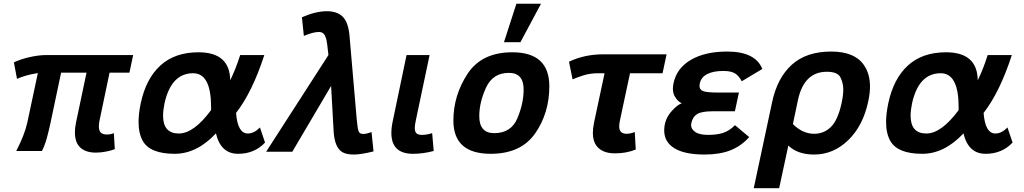

<svg xmlns="http://www.w3.org/2000/svg" viewBox="-20 -806 5464 1025"><path d="M491.2 8.8Q438.5 8.8 409.2 -17.8Q379.9 -44.4 379.9 -100.1Q379.9 -125 386.2 -153.8L441.9 -418H306.2L249 -147Q239.3 -102.5 229.5 -67.1Q219.7 -31.7 204.1 0H66.9Q112.8 -89.8 126 -152.8L182.1 -416Q111.3 -404.3 70.8 -384.8L54.2 -473.1Q87.4 -488.8 131.3 -499.5Q184.6 -512.2 230 -512.2H690.9L670.9 -418H564.9L512.2 -167Q507.8 -147.5 507.8 -131.8Q507.8 -106.9 519 -97.4Q530.3 -87.9 549.8 -87.9Q571.3 -87.9 587.9 -95.2L592.8 -9.8Q577.1 -2.9 547.4 2.9Q519 8.8 491.2 8.8Z M1251 15.1Q1158.7 15.1 1132.8 -93.8Q1030.8 15.1 912.6 15.1Q781.2 15.1 742.2 -53.7Q719.7 -93.8 719.7 -154.8Q719.7 -199.2 731.4 -254.9Q759.3 -386.2 836.4 -456.5Q913.6 -526.9 1039.6 -526.9Q1207 -526.9 1209 -377.4Q1237.8 -435.5 1262.2 -512.2H1391.1Q1326.7 -314 1240.2 -203.1Q1248.5 -93.3 1303.2 -93.3Q1336.4 -93.3 1367.7 -125.5L1395 -44.9Q1338.4 15.1 1251 15.1ZM934.6 -93.3Q1014.6 -93.3 1106.9 -218.3V-234.4Q1106.9 -415 1011.2 -415Q894 -415 858.4 -254.9Q850.6 -217.3 850.6 -188.5Q850.6 -93.3 934.6 -93.3Z M1869.6 19Q1831.1 19 1809.6 7.3Q1788.1 -4.4 1775.9 -32.5Q1763.7 -60.5 1761.2 -104L1747.6 -347.2L1540.5 3.9H1400.9L1733.4 -512.2Q1726.1 -584.5 1720.5 -601.8Q1714.8 -619.1 1706.3 -627.2Q1697.8 -635.3 1681.6 -635.3Q1652.3 -635.3 1602.1 -614.3L1591.8 -713.9Q1666.5 -746.1 1724.1 -746.1Q1781.2 -746.1 1810.3 -716.1Q1839.4 -686 1845.7 -617.2L1884.8 -165Q1889.2 -115.7 1895.3 -103.3Q1901.4 -90.8 1918.9 -90.8Q1936 -90.8 1963.4 -101.1L1974.1 2.4Q1906.2 19 1869.6 19Z M2185.1 15.1Q2069.3 15.1 2069.3 -96.2Q2069.3 -127 2078.1 -166L2150.4 -512.2H2273.4L2200.2 -165Q2194.3 -137.7 2194.3 -122.1Q2194.3 -103.5 2203.1 -94.7Q2211.9 -85.9 2232.4 -85.9Q2259.3 -85.9 2287.1 -95.2L2295.4 0Q2238.8 15.1 2185.1 15.1Z M2599.6 15.1Q2400.4 15.1 2400.4 -162.1Q2400.4 -296.4 2475.8 -411.6Q2551.3 -526.9 2714.8 -526.9Q2912.6 -526.9 2912.6 -345.7Q2912.6 -202.1 2836.7 -93.5Q2760.7 15.1 2599.6 15.1ZM2618.2 -95.2Q2708.5 -95.2 2741.9 -174.3Q2775.4 -253.4 2775.4 -328.1Q2775.4 -417 2696.8 -417Q2610.8 -417 2574.7 -338.1Q2538.6 -259.3 2538.6 -186Q2538.6 -95.2 2618.2 -95.2ZM2758.3 -580.6H2670.4L2736.8 -786.1H2868.2Z M3262.7 12.7Q3194.8 12.7 3164.1 -27.8Q3145 -53.7 3145 -96.2Q3145 -121.1 3151.4 -151.9L3207.5 -415H3174.3Q3130.4 -415 3095.2 -403.8Q3060.1 -392.6 3036.6 -382.3L3017.6 -476.6Q3100.6 -516.1 3201.7 -516.1H3538.6L3517.1 -415H3343.3L3290 -165Q3285.6 -145 3285.6 -131.3Q3285.6 -91.8 3325.2 -91.8Q3344.7 -91.8 3368.7 -101.1L3374 -7.8Q3324.7 12.7 3262.7 12.7Z M3740.7 19Q3621.1 19 3566.9 -23.9Q3525.9 -56.2 3525.9 -109.9Q3525.9 -168.5 3566.4 -213.4Q3595.2 -245.6 3619.6 -254.9Q3599.1 -263.2 3582.5 -291Q3572.3 -308.6 3572.3 -332.5Q3572.3 -346.2 3575.7 -361.8Q3592.3 -441.9 3668 -486.3Q3743.7 -530.8 3862.3 -530.8Q4012.2 -530.8 4049.8 -438L3939.9 -372.1Q3924.3 -401.9 3903.1 -414.6Q3881.8 -427.2 3841.3 -427.2Q3788.1 -427.2 3755.6 -410.6Q3723.1 -394 3715.8 -360.8Q3714.4 -353.5 3714.4 -347.2Q3714.4 -326.7 3734.6 -319.3Q3754.9 -312 3811 -312H3924.8L3903.3 -211.9H3784.2Q3726.6 -211.9 3702.4 -197.5Q3678.2 -183.1 3670.9 -149.9Q3669.4 -144 3669.4 -138.2Q3669.4 -117.2 3691.4 -101.6Q3713.4 -85.9 3760.7 -85.9Q3806.6 -85.9 3839.8 -96.4Q3873 -106.9 3903.8 -137.7L3979.5 -74.2Q3938 -26.9 3880.4 -3.9Q3822.8 19 3740.7 19Z M4139.6 198.7H4003.9L4102.1 -261.2Q4129.4 -390.1 4207 -460.4Q4284.7 -530.8 4417 -530.8Q4542.5 -530.8 4591.8 -459Q4624.5 -412.6 4624.5 -343.8Q4624.5 -307.6 4615.2 -265.1Q4587.9 -134.8 4508.5 -57.9Q4429.2 19 4326.2 19Q4238.3 19 4188.5 -28.8ZM4326.7 -91.8Q4379.4 -91.8 4416.5 -128.9Q4453.6 -166 4473.1 -256.8Q4481.9 -297.9 4481.9 -328.6Q4481.9 -361.8 4467 -392.3Q4452.1 -422.9 4394 -422.9Q4272 -422.9 4239.7 -271L4212.9 -143.6Q4264.6 -91.8 4326.7 -91.8Z M5241.7 15.1Q5149.4 15.1 5123.5 -93.8Q5021.5 15.1 4903.3 15.1Q4772 15.1 4732.9 -53.7Q4710.4 -93.8 4710.4 -154.8Q4710.4 -199.2 4722.2 -254.9Q4750 -386.2 4827.1 -456.5Q4904.3 -526.9 5030.3 -526.9Q5197.8 -526.9 5199.7 -377.4Q5228.5 -435.5 5252.9 -512.2H5381.8Q5317.4 -314 5231 -203.1Q5239.3 -93.3 5293.9 -93.3Q5327.1 -93.3 5358.4 -125.5L5385.7 -44.9Q5329.1 15.1 5241.7 15.1ZM4925.3 -93.3Q5005.4 -93.3 5097.7 -218.3V-234.4Q5097.7 -415 5002 -415Q4884.8 -415 4849.1 -254.9Q4841.3 -217.3 4841.3 -188.5Q4841.3 -93.3 4925.3 -93.3Z"/></svg>

Font: Cadman
Style: Bold Italic
Weight: 700
Italic angle: -12°
Designer: Paul James MIller
Foundry: High-Logic / Made with FontCreator
Version: Version 2.114;March 28, 2021;FontCreator 13.0.0.2683 64-bit